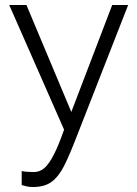

<svg xmlns="http://www.w3.org/2000/svg" viewBox="-20 -520 550 770"><path d="M113 230Q97 230 87 227.5Q77 225 67 222V166Q76 168 89.5 169Q103 170 116 170Q140 170 158.5 153.5Q177 137 196 100Q215 63 237 0L17 -500H86L266 -71L430 -500H494L285 34Q260 99 238.5 142.5Q217 186 188.5 208Q160 230 113 230Z"/></svg>

Font: Inclusive Sans Light
Style: Regular
Weight: 300
Designer: Olivia King
Foundry: Olivia King
Version: Version 2.004